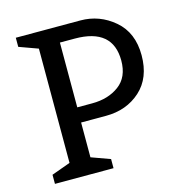

<svg xmlns="http://www.w3.org/2000/svg" viewBox="-105 -801 846 896"><g transform="rotate(-15 318.0 -353.0)"><path d="M334 0H51V-44L142 -77V-629L51 -662V-706H363Q455 -706 526 -645.5Q597 -585 597 -475.5Q597 -366 530 -305.5Q463 -245 363 -245H243V-77L334 -44ZM244 -318H316Q394 -318 446.5 -357Q499 -396 499 -476Q499 -631 316 -631H244Z"/></g></svg>

Font: Belgrano
Style: Regular
Weight: 400
Designer: Daniel Hernandez
Foundry: Daniel Hernndez
Version: Version 1.003